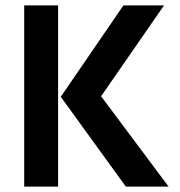

<svg xmlns="http://www.w3.org/2000/svg" viewBox="-20 -694 668 714"><path d="M607 0H448L206 -334L439 -674H590L356 -336ZM196 0H70V-674H196Z"/></svg>

Font: Hind Madurai SemiBold
Style: Regular
Weight: 600
Designer: Jyotish Sonowal
Foundry: Indian Type Foundry
Version: Version 1.001;PS 1.0;hotconv 1.0.86;makeotf.lib2.5.63406; tt